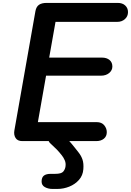

<svg xmlns="http://www.w3.org/2000/svg" viewBox="-20 -948 880 1290"><path d="M130 0Q98 0 84.8 -20.8Q71.5 -41.5 76.5 -71L218 -873Q223.5 -903 242 -915.8Q260.5 -928.5 294 -928.5H770.5Q803 -928.5 821.5 -911Q840 -893.5 840 -866.5Q840 -838.5 819.5 -819.8Q799 -801 766.5 -801H353L310.5 -561H665Q696.5 -561 715.8 -545Q735 -529 735 -501Q735 -475.5 713.5 -457.5Q692 -439.5 658 -439.5H289.5L234.5 -127.5H629Q663 -127.5 680.2 -106.5Q697.5 -85.5 697.5 -60Q697.5 -32 677.8 -16Q658 0 626.5 0ZM333.5 321.5Q303.5 321.5 281.2 309Q259 296.5 259.5 270.5Q260 243 275.5 231.5Q291 220 321 220H351Q392.5 220 405 204.8Q417.5 189.5 420 171Q423.5 148 415 128.8Q406.5 109.5 395.5 96Q378 73.5 361 56Q344 38.5 318.5 15.5Q302.5 1 308.2 -12Q314 -25 330.8 -33Q347.5 -41 363.5 -41Q385.5 -41 401.2 -34.2Q417 -27.5 431 -14.5Q447 1 458.8 15Q470.5 29 481.8 43.2Q493 57.5 506.5 74.5Q525.5 98 534.2 124Q543 150 540 188.5Q537 231 510.5 260.8Q484 290.5 445.2 306Q406.5 321.5 365 321.5Z"/></svg>

Font: Edu VIC WA NT Hand
Style: Regular
Weight: 400
Designer: Tina and Corey Anderson, Eben Sorkin, Mirko Velimirovic
Foundry: Google for Education
Version: Version 1.000